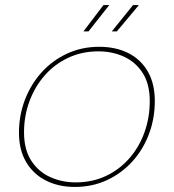

<svg xmlns="http://www.w3.org/2000/svg" viewBox="-20 -732 687 759"><path d="M276 7Q211 7 161 -18.5Q111 -44 83 -92Q55 -140 55 -207Q55 -276 78.5 -337.5Q102 -399 144.5 -446Q187 -493 245 -520Q303 -547 372 -547Q438 -547 487.5 -522Q537 -497 564.5 -449Q592 -401 592 -333Q592 -264 569 -202.5Q546 -141 503.5 -94Q461 -47 403 -20Q345 7 276 7ZM279 -11Q345 -11 399 -36.5Q453 -62 492 -107Q531 -152 551.5 -210Q572 -268 572 -332Q572 -400 544 -443.5Q516 -487 470 -508Q424 -529 369 -529Q303 -529 248.5 -503Q194 -477 155.5 -432.5Q117 -388 96 -330.5Q75 -273 75 -209Q75 -141 103.5 -97Q132 -53 178.5 -32Q225 -11 279 -11ZM506 -712H529L442 -608H422ZM389 -712H412L330 -608H310Z"/></svg>

Font: Poppins Variable
Style: Italic
Weight: 100
Italic angle: -10°
Designer: Jonny Pinhorn
Foundry: Indian Type Foundry
Version: Version 6.000